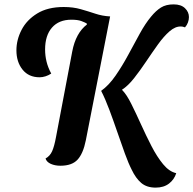

<svg xmlns="http://www.w3.org/2000/svg" viewBox="-20 -735 883 877"><path d="M691 122Q650 122 625 100.5Q600 79 582 41Q567 12 550.5 -33.5Q534 -79 516 -131.5Q498 -184 479.5 -233.5Q461 -283 442 -320Q477 -345 507.5 -389Q538 -433 565.5 -484Q593 -535 618.5 -581.5Q644 -628 670 -659Q692 -686 715 -700.5Q738 -715 773 -715Q807 -715 825 -697.5Q843 -680 843 -657Q843 -645 838.5 -632.5Q834 -620 825 -610Q815 -614 807 -614Q781 -615 754.5 -592Q728 -569 701.5 -532Q675 -495 647.5 -454Q620 -413 592.5 -378Q565 -343 537 -325Q558 -304 579.5 -261Q601 -218 624 -167Q647 -116 672 -67.5Q697 -19 725 15Q753 49 785 56Q776 85 752 103.5Q728 122 691 122ZM256 22Q231 22 212 13.5Q193 5 188 -11Q208 -22 218 -44Q228 -66 236 -110L310 -500Q326 -584 377 -623L376 -628Q367 -633 351 -639Q335 -645 306 -645Q249 -645 217.5 -609Q186 -573 186 -509Q186 -481 192.5 -454Q199 -427 214 -399Q202 -391 188 -386.5Q174 -382 161 -382Q111 -382 83 -417Q55 -452 55 -505Q55 -553 78.5 -598.5Q102 -644 150 -673.5Q198 -703 271 -703Q314 -703 349 -693Q384 -683 415.5 -672.5Q447 -662 482 -660H483L372 -94Q360 -34 334.5 -6Q309 22 256 22Z"/></svg>

Font: Sansita Swashed Medium
Style: Regular
Weight: 500
Designer: Pablo Cosgaya
Foundry: Omnibus-Type
Version: Version 1.003; ttfautohint (v1.8.3)